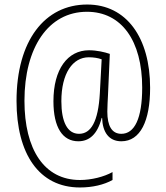

<svg xmlns="http://www.w3.org/2000/svg" viewBox="-20 -735 734 848"><path d="M643 -347C643 -568 539 -715 365 -715C178 -715 53 -556 53 -289C53 -56 152 93 333 93C389 93 439 81 477 60V25C439 46 384 60 333 60C175 60 88 -75 88 -290C88 -524 193 -683 364 -683C517 -683 608 -555 608 -348C608 -211 574 -144 516 -144C474 -144 454 -179 454 -242C454 -263 456 -295 457 -316L465 -497C442 -505 407 -513 373 -513C279 -513 216 -430 216 -288C216 -171 257 -111 326 -111C373 -111 410 -140 429 -214H431C433 -151 461 -111 516 -111C600 -111 643 -201 643 -347ZM251 -288C251 -411 301 -482 372 -482C393 -482 413 -479 429 -473L421 -324C414 -196 381 -144 329 -144C278 -144 251 -196 251 -288Z"/></svg>

Font: Noto Sans Gurmukhi Condensed ExtraLight
Style: Regular
Weight: 200
Width: 3
Designer: Jelle Bosma - Monotype Design Team
Foundry: Monotype Imaging Inc.
Version: Version 2.004